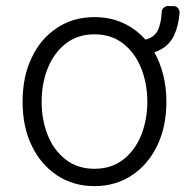

<svg xmlns="http://www.w3.org/2000/svg" viewBox="-20 -610 627 641"><path d="M170.5 -24.5Q116.1 -60.7 85.9 -123.9Q55.4 -186.4 55.4 -270.2Q55.4 -355.1 85.9 -417.6Q116.1 -481.5 170.5 -517Q224.4 -552.9 295.5 -552.9Q347.3 -552.9 390.6 -533.4Q433.6 -513.8 465.6 -477.6Q499.3 -486.5 509.9 -515.6Q518.5 -539.1 519.9 -570.3Q520.2 -578.5 526.5 -584.2Q532.7 -589.8 540.8 -589.8H558.6Q567.8 -589.8 573.9 -583.3Q579.9 -576.7 579.5 -567.8Q576.3 -523.8 560.7 -490.8Q541.5 -451 495.4 -435.4Q513.8 -403.1 524.9 -360.1Q535.5 -318.5 535.5 -270.2Q535.5 -187.9 505 -123.9Q474.1 -60.4 420.1 -24.5Q365.4 11.4 295.5 11.4Q225.1 11.4 170.5 -24.5ZM139.6 -158.4Q159.4 -108.3 199.6 -77.1Q239.3 -46.5 295.5 -46.5Q351.6 -46.5 391.3 -77.1Q430.8 -108 451.3 -158.4Q471.9 -210.6 471.9 -270.2Q471.9 -330.3 451.3 -382.5Q430.4 -433.9 391.3 -464.5Q351.9 -495.4 295.5 -495.4Q239 -495.4 199.6 -464.5Q159.8 -433.2 139.6 -382.5Q119 -331.7 119 -270.2Q119 -209.2 139.6 -158.4Z"/></svg>

Font: DeltaSans Light
Style: Regular
Weight: 300
Designer: Rasmus Andersson
Foundry: rsms
Version: Version 3.012